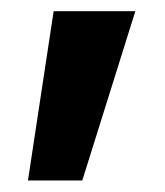

<svg xmlns="http://www.w3.org/2000/svg" viewBox="-20 -136 292 340"><path d="M75 -116.2H219.7L125.7 183.6H29.5Z"/></svg>

Font: Min Sans VF VF
Style: Regular
Weight: 400
Designer: Jinseong-Kim, NotoSansCJK, Nunito
Foundry: Jinseong-Kim
Version: Version 1.420;Glyphs 3.1.2 (3151)